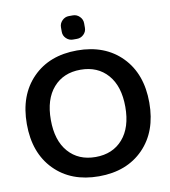

<svg xmlns="http://www.w3.org/2000/svg" viewBox="-100 -1032 998 1127"><g transform="rotate(-10 399.0 -468.5)"><path d="M387 -947H411Q434 -947 451 -930Q468 -913 468 -890V-863Q468 -840 451 -823.5Q434 -807 411 -807H387Q364 -807 347 -823.5Q330 -840 330 -863V-890Q330 -913 347 -930Q364 -947 387 -947ZM561 -556.5Q501 -625 399 -625Q297 -625 237 -556.5Q177 -488 177 -365Q177 -242 237 -173.5Q297 -105 399 -105Q501 -105 561 -173.5Q621 -242 621 -365Q621 -488 561 -556.5ZM664.5 -91.5Q565 10 399 10Q233 10 133.5 -91.5Q34 -193 34 -365Q34 -537 133.5 -638.5Q233 -740 399 -740Q565 -740 664.5 -638.5Q764 -537 764 -365Q764 -193 664.5 -91.5Z"/></g></svg>

Font: Rounded Mplus 1c Bold
Style: Bold
Weight: 700
Version: Version 1.059.20150529